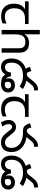

<svg xmlns="http://www.w3.org/2000/svg" viewBox="1484 -2284 813 3820"><g transform="rotate(90 1890.0 -373.5)"><path d="M301 10Q183 10 118 -57Q53 -124 53 -245Q53 -325 82 -380.5Q111 -436 165 -465H6V-537H458V-465H345Q251 -465 197.5 -411.5Q144 -358 144 -252Q144 -165 187 -114.5Q230 -64 310 -64Q347 -64 381 -73.5Q415 -83 447 -99V-21Q418 -5 383 2.5Q348 10 301 10Z M663 -537Q663 -518 661.5 -498Q660 -478 658 -462H664Q681 -490 707 -508Q733 -526 765 -535.5Q797 -545 831 -545Q896 -545 939.5 -524.5Q983 -504 1005 -461Q1027 -418 1027 -349V0H940V-343Q940 -408 911 -440Q882 -472 820 -472Q730 -472 696.5 -421.5Q663 -371 663 -277V0H575V-760H663Z M1452 -425Q1423 -425 1396.5 -436Q1370 -447 1348 -477.5Q1326 -508 1310 -564L1393 -591Q1408 -536 1422 -518Q1436 -500 1458 -500Q1478 -500 1495.5 -512.5Q1513 -525 1545 -565L1576 -605Q1610 -649 1638.5 -675Q1667 -701 1699 -713Q1731 -725 1775 -725L1781 -648Q1746 -646 1722.5 -637Q1699 -628 1679.5 -608.5Q1660 -589 1634 -556L1611 -526Q1583 -490 1558 -468Q1533 -446 1507.5 -435.5Q1482 -425 1452 -425ZM1654 12Q1599 12 1560 0.5Q1521 -11 1496 -32.5Q1471 -54 1454 -84L1470 -91Q1449 -48 1423 -25.5Q1397 -3 1368 4.5Q1339 12 1306 12Q1233 12 1188 -43Q1143 -98 1143 -194Q1143 -291 1185.5 -359Q1228 -427 1306.5 -463.5Q1385 -500 1491 -500Q1544 -500 1589 -490.5Q1634 -481 1673.5 -464Q1713 -447 1750 -424L1701 -358Q1667 -380 1634 -395Q1601 -410 1565 -417.5Q1529 -425 1485 -425Q1403 -425 1345 -398.5Q1287 -372 1256.5 -321Q1226 -270 1226 -197Q1226 -127 1250.5 -97Q1275 -67 1318 -67Q1365 -67 1391.5 -99.5Q1418 -132 1422 -185H1500Q1502 -146 1518.5 -116Q1535 -86 1571 -76Q1588 -69 1609.5 -66Q1631 -63 1658 -63Q1699 -63 1719 -80.5Q1739 -98 1739 -129Q1739 -160 1720.5 -174Q1702 -188 1673 -188Q1646 -188 1626.5 -173.5Q1607 -159 1607 -124Q1607 -99 1617 -79Q1627 -59 1641 -46L1575 -35Q1561 -57 1549 -83Q1537 -109 1537 -141Q1537 -197 1575.5 -231Q1614 -265 1677 -265Q1719 -265 1751 -248Q1783 -231 1801 -201.5Q1819 -172 1819 -135Q1819 -97 1806.5 -69.5Q1794 -42 1771.5 -24Q1749 -6 1719 3Q1689 12 1654 12Z M2149 10Q2031 10 1966 -57Q1901 -124 1901 -245Q1901 -325 1930 -380.5Q1959 -436 2013 -465H1854V-537H2306V-465H2193Q2099 -465 2045.5 -411.5Q1992 -358 1992 -252Q1992 -165 2035 -114.5Q2078 -64 2158 -64Q2195 -64 2229 -73.5Q2263 -83 2295 -99V-21Q2266 -5 2231 2.5Q2196 10 2149 10Z M2810 12Q2763 12 2728 -3.5Q2693 -19 2662 -51.5Q2631 -84 2594 -133Q2573 -162 2558.5 -178.5Q2544 -195 2531.5 -202Q2519 -209 2502 -209Q2479 -209 2464 -190.5Q2449 -172 2449 -143Q2449 -108 2461 -77Q2473 -46 2497 -14L2416 13Q2394 -22 2380.5 -59.5Q2367 -97 2367 -143Q2367 -184 2384.5 -216Q2402 -248 2432.5 -267Q2463 -286 2503 -286Q2542 -286 2568.5 -272.5Q2595 -259 2617.5 -234.5Q2640 -210 2666 -175Q2696 -136 2718.5 -112Q2741 -88 2763.5 -77.5Q2786 -67 2816 -67Q2868 -67 2895 -100Q2922 -133 2922 -194Q2922 -250 2899 -293Q2876 -336 2835 -365.5Q2794 -395 2739 -410Q2684 -425 2620 -425H2576L2654 -500Q2766 -493 2844 -452.5Q2922 -412 2963.5 -345.5Q3005 -279 3005 -194Q3005 -132 2983 -85.5Q2961 -39 2918 -13.5Q2875 12 2810 12ZM2574 -425Q2545 -425 2518.5 -436Q2492 -447 2470 -477.5Q2448 -508 2432 -564L2515 -591Q2530 -536 2544 -518Q2558 -500 2580 -500Q2600 -500 2617.5 -512.5Q2635 -525 2667 -565L2698 -605Q2732 -649 2760.5 -675Q2789 -701 2821 -713Q2853 -725 2897 -725L2903 -648Q2868 -646 2844.5 -637Q2821 -628 2801.5 -608.5Q2782 -589 2756 -556L2733 -526Q2705 -490 2680 -468Q2655 -446 2629.5 -435.5Q2604 -425 2574 -425Z M3384 -425Q3355 -425 3328.5 -436Q3302 -447 3280 -477.5Q3258 -508 3242 -564L3325 -591Q3340 -536 3354 -518Q3368 -500 3390 -500Q3410 -500 3427.5 -512.5Q3445 -525 3477 -565L3508 -605Q3542 -649 3570.5 -675Q3599 -701 3631 -713Q3663 -725 3707 -725L3713 -648Q3678 -646 3654.5 -637Q3631 -628 3611.5 -608.5Q3592 -589 3566 -556L3543 -526Q3515 -490 3490 -468Q3465 -446 3439.5 -435.5Q3414 -425 3384 -425ZM3586 12Q3531 12 3492 0.5Q3453 -11 3428 -32.5Q3403 -54 3386 -84L3402 -91Q3381 -48 3355 -25.5Q3329 -3 3300 4.5Q3271 12 3238 12Q3165 12 3120 -43Q3075 -98 3075 -194Q3075 -291 3117.5 -359Q3160 -427 3238.5 -463.5Q3317 -500 3423 -500Q3476 -500 3521 -490.5Q3566 -481 3605.5 -464Q3645 -447 3682 -424L3633 -358Q3599 -380 3566 -395Q3533 -410 3497 -417.5Q3461 -425 3417 -425Q3335 -425 3277 -398.5Q3219 -372 3188.5 -321Q3158 -270 3158 -197Q3158 -127 3182.5 -97Q3207 -67 3250 -67Q3297 -67 3323.5 -99.5Q3350 -132 3354 -185H3432Q3434 -146 3450.5 -116Q3467 -86 3503 -76Q3520 -69 3541.5 -66Q3563 -63 3590 -63Q3631 -63 3651 -80.5Q3671 -98 3671 -129Q3671 -160 3652.5 -174Q3634 -188 3605 -188Q3578 -188 3558.5 -173.5Q3539 -159 3539 -124Q3539 -99 3549 -79Q3559 -59 3573 -46L3507 -35Q3493 -57 3481 -83Q3469 -109 3469 -141Q3469 -197 3507.5 -231Q3546 -265 3609 -265Q3651 -265 3683 -248Q3715 -231 3733 -201.5Q3751 -172 3751 -135Q3751 -97 3738.5 -69.5Q3726 -42 3703.5 -24Q3681 -6 3651 3Q3621 12 3586 12Z"/></g></svg>

Font: telugu115
Style: Regular
Weight: 400
Designer: Jelle Bosma - Monotype Design Team
Foundry: Monotype Imaging Inc.
Version: Version 2.003